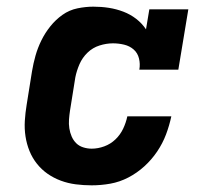

<svg xmlns="http://www.w3.org/2000/svg" viewBox="-20 -548 640 576"><path d="M255 8Q231 8 207.5 5Q184 2 162.5 -6Q141 -14 123 -26.5Q105 -39 91 -56.5Q77 -74 68.5 -95Q60 -116 56.5 -139Q53 -162 54.5 -186Q56 -210 60 -234L76 -334Q80 -358 86.5 -381Q93 -404 104 -426.5Q115 -449 131 -469Q147 -489 167.5 -503.5Q188 -518 212.5 -523Q237 -528 260 -528Q284 -528 306.5 -524.5Q329 -521 350 -513Q371 -505 388.5 -491.5Q406 -478 418 -460L428 -520H545L515 -339H398Q401 -356 397 -372.5Q393 -389 381 -399.5Q369 -410 352.5 -414Q336 -418 319 -418Q299 -418 278.5 -411.5Q258 -405 242.5 -390Q227 -375 218.5 -355.5Q210 -336 206 -316L190 -216Q188 -203 187 -189.5Q186 -176 188 -163Q190 -150 195 -138.5Q200 -127 208.5 -118.5Q217 -110 229.5 -106Q242 -102 255 -102Q274 -102 293 -109Q312 -116 326.5 -130Q341 -144 349.5 -162Q358 -180 362 -199H494Q488 -171 478 -144.5Q468 -118 451.5 -93.5Q435 -69 413 -49Q391 -29 365 -15.5Q339 -2 311 3Q283 8 255 8Z"/></svg>

Font: Iosevka Etoile XBdObl
Style: Regular
Weight: 800
Italic angle: -9°
Designer: Belleve Invis
Foundry: Belleve Invis
Version: Version 15.5.2; ttfautohint (v1.8.4)